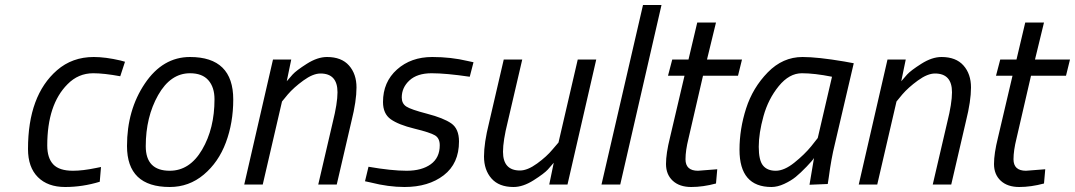

<svg xmlns="http://www.w3.org/2000/svg" viewBox="-20 -738 4300 768"><path d="M355 -510Q402 -510 462 -496L480 -491L461 -433Q396 -445 353 -445Q293 -445 250 -401Q169 -320 169 -156Q169 -106 193 -80.5Q217 -55 272 -55Q311 -55 364 -66L384 -70L379 -11Q310 10 240.5 10Q171 10 131.5 -29.5Q92 -69 92 -142Q92 -356 208 -457Q269 -510 355 -510Z M740 -510Q913 -510 913 -340Q913 -247 883.5 -168Q854 -89 795 -39.5Q736 10 659 10Q488 10 488 -154Q488 -298 559.5 -404Q631 -510 740 -510ZM659 -55Q739 -55 788.5 -139.5Q838 -224 838 -341Q838 -389 813.5 -417Q789 -445 740 -445Q662 -445 612.5 -357.5Q563 -270 563 -153Q563 -55 659 -55Z M1288 -510Q1346 -510 1376 -476Q1406 -442 1406 -388Q1406 -334 1386 -254L1327 0H1253L1311 -249Q1330 -325 1330 -369Q1330 -444 1262 -444Q1232 -444 1193.5 -416Q1155 -388 1131 -360L1108 -332L1031 0H957L1072 -500H1145L1127 -413Q1136 -424 1150.5 -440Q1165 -456 1207.5 -483Q1250 -510 1288 -510Z M1859 -431Q1764 -445 1706.5 -445Q1649 -445 1618 -416.5Q1587 -388 1587 -348Q1587 -324 1605 -312Q1623 -300 1688.5 -283Q1754 -266 1785 -244.5Q1816 -223 1816 -172Q1816 -84 1755 -37Q1694 10 1598 10Q1534 10 1463 -8L1440 -13L1454 -71Q1546 -55 1606.5 -55Q1667 -55 1703 -81Q1739 -107 1739 -157Q1739 -185 1720 -196.5Q1701 -208 1637.5 -223.5Q1574 -239 1543 -261Q1512 -283 1512 -330Q1512 -410 1568 -460Q1624 -510 1709 -510Q1784 -510 1851 -494L1874 -489Z M2034 10Q1976 10 1946 -24Q1916 -58 1916 -112Q1916 -166 1936 -246L1995 -500H2069L2011 -251Q1992 -175 1992 -131Q1992 -56 2060 -56Q2090 -56 2128.5 -84Q2167 -112 2190 -140L2214 -168L2291 -500H2365L2250 0H2177L2195 -87Q2186 -76 2171.5 -60Q2157 -44 2114.5 -17Q2072 10 2034 10Z M2386 0 2552 -718H2626L2461 0Z M2722 -101Q2722 -55 2772 -55L2849 -61L2844 -4Q2792 10 2745 10Q2698 10 2671 -15Q2644 -40 2644 -82Q2644 -124 2660 -188L2718 -435H2652L2669 -500H2734L2769 -648H2844L2808 -500H2948L2932 -435H2792L2734 -184Q2722 -136 2722 -101Z M3066 10Q2938 10 2938 -139Q2938 -222 2964.5 -304.5Q2991 -387 3051 -448.5Q3111 -510 3190 -510Q3251 -510 3357 -492L3395 -485L3319 -160Q3305 -104 3295 -28L3291 -2L3218 1Q3232 -85 3236 -106Q3231 -97 3206.5 -71.5Q3182 -46 3163 -30.5Q3144 -15 3117 -2.5Q3090 10 3066 10ZM3308 -431Q3238 -445 3187.5 -445Q3137 -445 3095 -393.5Q3053 -342 3034 -273.5Q3015 -205 3015 -151Q3015 -97 3032 -76Q3049 -55 3083 -55Q3117 -55 3157.5 -87.5Q3198 -120 3225 -153L3251 -186Z M3746 -510Q3804 -510 3834 -476Q3864 -442 3864 -388Q3864 -334 3844 -254L3785 0H3711L3769 -249Q3788 -325 3788 -369Q3788 -444 3720 -444Q3690 -444 3651.5 -416Q3613 -388 3589 -360L3566 -332L3489 0H3415L3530 -500H3603L3585 -413Q3594 -424 3608.5 -440Q3623 -456 3665.5 -483Q3708 -510 3746 -510Z M4034 -101Q4034 -55 4084 -55L4161 -61L4156 -4Q4104 10 4057 10Q4010 10 3983 -15Q3956 -40 3956 -82Q3956 -124 3972 -188L4030 -435H3964L3981 -500H4046L4081 -648H4156L4120 -500H4260L4244 -435H4104L4046 -184Q4034 -136 4034 -101Z"/></svg>

Font: Titillium Web
Style: Italic
Weight: 400
Italic angle: -13°
Version: Version 1.002;PS 57.000;hotconv 1.0.70;makeotf.lib2.5.55311